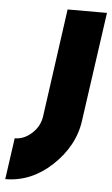

<svg xmlns="http://www.w3.org/2000/svg" viewBox="-139 -536 460 787"><g transform="rotate(5 91.0 -142.5)"><path d="M107 -500 45 -54Q39 -13 7 16Q-25 45 -63 45L-87 215Q19 215 104 136Q147 96 173 48.5Q199 1 206 -54L269 -500Z"/></g></svg>

Font: Unageo
Style: Black-Italic
Weight: 900
Designer: Richard Sepsi
Foundry: Richard Sepsi
Version: Version 2.000